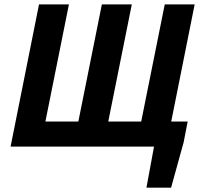

<svg xmlns="http://www.w3.org/2000/svg" viewBox="-20 -672 924 880"><path d="M651.2 188 685.9 0H658.4L680.7 -115H840.2L821.7 -19.9L764.2 188ZM28.5 0 158.8 -651.8H295.9L188.1 -115H339.1L446.9 -651.8H584.1L476.2 -115H627.2L735.1 -651.8H872.2L741.8 0Z"/></svg>

Font: Source Sans 3 VF
Style: Italic
Weight: 200
Italic angle: -11°
Designer: Paul D. Hunt
Foundry: Adobe Systems Incorporated
Version: Version 3.042;hotconv 1.0.118;makeotfexe 2.5.65603